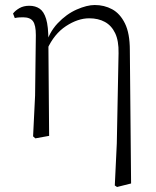

<svg xmlns="http://www.w3.org/2000/svg" viewBox="-20 -542 624 766"><path d="M112 2 120 -161 123 -402Q123 -442 111.5 -457.5Q100 -473 72 -473Q64 -473 56 -472.5Q48 -472 39 -470L32 -488Q41 -500 57.5 -509.5Q74 -519 97 -519Q121 -519 138 -507.5Q155 -496 164 -466.5Q173 -437 173 -381V-377L176 0L121 10ZM438 198 446 30 453 -330Q454 -379 439.5 -409.5Q425 -440 398.5 -454.5Q372 -469 336 -469Q291 -469 243.5 -438Q196 -407 168 -345L158 -356H160Q175 -412 210 -449Q245 -486 286 -504Q327 -522 358 -522Q396 -522 427.5 -505Q459 -488 478.5 -448.5Q498 -409 498 -342L503 190L447 204Z"/></svg>

Font: Noto Serif SC ExtraLight
Style: Regular
Weight: 200
Designer: Ryoko NISHIZUKA 西塚涼子 (kana & ideographs); Frank Grießhammer (Latin, Greek & Cyrillic); Wenlong ZHANG 张文龙 (bopomofo); San
Foundry: Adobe
Version: Version 2.002-H1;hotconv 1.1.0;makeotfexe 2.6.0